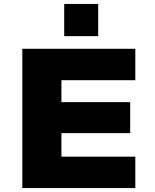

<svg xmlns="http://www.w3.org/2000/svg" viewBox="-20 -952 783 972"><path d="M93 0V-705H665V-546H291V-435H639V-278H291V-159H665V0ZM305 -769V-932H477V-769Z"/></svg>

Font: Nunito Sans 7pt SemiExpanded Black
Style: Regular
Weight: 900
Width: 6
Designer: Vernon Adams
Foundry: Vernon Adams
Version: Version 3.101;gftools[0.9.27]